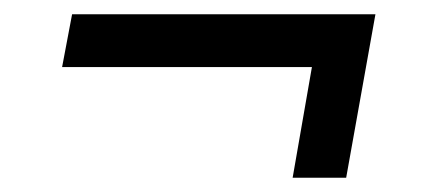

<svg xmlns="http://www.w3.org/2000/svg" viewBox="-20 -463 613 269"><path d="M390 -214 417 -369H67L81 -443H506L465 -214Z"/></svg>

Font: Archivo SemiCondensed
Style: Italic
Weight: 400
Width: 4
Italic angle: -10°
Designer: Hector Gatti
Foundry: Omnibus-Type
Version: Version 2.001